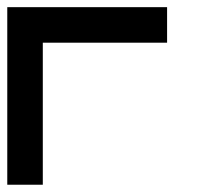

<svg xmlns="http://www.w3.org/2000/svg" viewBox="-20 -508 577 528"><path d="M97.7 -390.6V0H0V-488.3H439.5V-390.6Z"/></svg>

Font: Arounder
Style: Regular
Weight: 400
Designer: Maxim Raikov
Foundry: Maxim Raikov
Version: Version 1.00 March 23, 2021, initial release